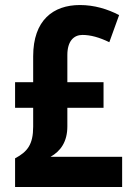

<svg xmlns="http://www.w3.org/2000/svg" viewBox="-20 -744 534 764"><path d="M298 -724C192 -724 112 -664 112 -520V-417H40V-315H112V-240C112 -169 89 -140 40 -114V0H466V-120H181C222 -143 248 -181 248 -241V-315H392V-417H248V-525C248 -581 274 -605 308 -605C341 -605 376 -595 415 -576L454 -684C408 -708 355 -724 298 -724Z"/></svg>

Font: Noto Sans Telugu Condensed
Style: Bold
Weight: 700
Width: 3
Designer: Jelle Bosma - Monotype Design Team
Foundry: Monotype Imaging Inc.
Version: Version 2.005